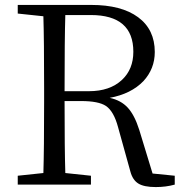

<svg xmlns="http://www.w3.org/2000/svg" viewBox="-20 -749 747 779"><path d="M612 10Q564 10 541 -4.5Q518 -19 509 -53L459 -233Q442 -297 410 -319Q380 -339 309 -339H242Q242 -141 245 -47L349 -36V0H52V-36L156 -47Q159 -142 159 -337V-392Q159 -587 156 -683L52 -694V-729H350Q473 -729 540.5 -679Q608 -629 608 -538Q608 -470 562 -420Q512 -368 425 -352Q471 -342 498.5 -312Q526 -282 545 -222L599 -45L689 -36V0Q653 10 612 10ZM242 -379H341Q426 -379 475 -425Q521 -468 521 -539Q521 -688 348 -688H245Q242 -592 242 -379Z"/></svg>

Font: GenRyuMin TW R
Style: Regular
Weight: 400
Version: Version 1.501;PS 1;hotconv 16.6.51;makeotf.lib2.5.65220